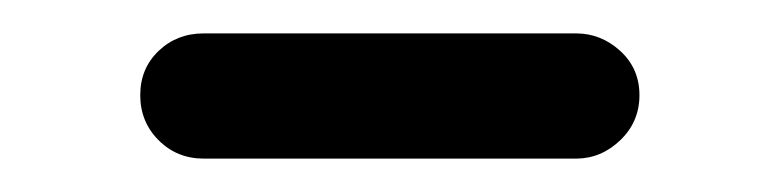

<svg xmlns="http://www.w3.org/2000/svg" viewBox="-20 -324 467 115"><path d="M102 -229Q86 -229 75 -240Q64 -251 64 -267Q64 -283 75 -293.5Q86 -304 102 -304H325Q340 -304 351.5 -293.5Q363 -283 363 -267Q363 -251 351.5 -240Q340 -229 325 -229Z"/></svg>

Font: Nunito ExtraLight Medium
Style: Regular
Weight: 500
Version: Version 3.602